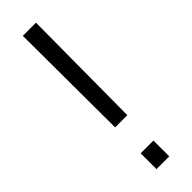

<svg xmlns="http://www.w3.org/2000/svg" viewBox="-243 -706 712 712"><g transform="rotate(-45 113.5 -350.0)"><path d="M81 -218 79 -700H148L145 -218ZM80 0V-83H147V0Z"/></g></svg>

Font: SUSE Light
Style: Regular
Weight: 300
Designer: Rene Bieder
Foundry: SUSE
Version: Version 1.000